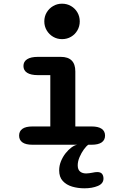

<svg xmlns="http://www.w3.org/2000/svg" viewBox="-20 -784 659 1040"><path d="M155.5 -99H252.5V-377H186Q147 -377 127 -389.8Q107 -402.5 107 -426.5Q107 -450.5 127 -463.2Q147 -476 186 -476H309Q388 -476 388 -397V-99H476.5Q512.5 -99 530.8 -86.2Q549 -73.5 549 -49.5Q549 -25.5 530.8 -12.8Q512.5 0 476.5 0H155.5Q119.5 0 101.5 -12.8Q83.5 -25.5 83.5 -49.5Q83.5 -73.5 101.5 -86.2Q119.5 -99 155.5 -99ZM220 -668Q220 -695 233 -716.8Q246 -738.5 267.8 -751.2Q289.5 -764 316 -764Q343 -764 364.8 -751.2Q386.5 -738.5 399.2 -716.8Q412 -695 412 -668Q412 -641.5 399.2 -619.5Q386.5 -597.5 364.8 -584.8Q343 -572 316 -572Q289.5 -572 267.8 -584.8Q246 -597.5 233 -619.5Q220 -641.5 220 -668ZM437 236Q402 236 370.8 226.8Q339.5 217.5 320 196.2Q300.5 175 300.5 139Q300.5 113.5 310.2 89.5Q320 65.5 335.2 46.2Q350.5 27 367 14.8Q383.5 2.5 398 0H458.5Q448 6.5 434.5 25Q421 43.5 411 66.8Q401 90 401 111.5Q401 134.5 413.5 145Q426 155.5 446.5 155.5Q453 155.5 463.2 154.2Q473.5 153 480 151.5Q488 149.5 494.8 148.8Q501.5 148 507 148Q525 148 532.8 157.8Q540.5 167.5 540.5 183Q540.5 210.5 510 223.2Q479.5 236 437 236Z"/></svg>

Font: Sono ExtraLight Monospace SemiBold
Style: Regular
Weight: 600
Version: Version 2.112